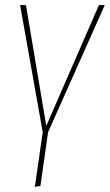

<svg xmlns="http://www.w3.org/2000/svg" viewBox="-20 -539 432 755"><path d="M392 -519 169 -19 139 192 117 196 148 -19 59 -519H82L162 -44L369 -519Z"/></svg>

Font: Fira Sans Extra Condensed Thin
Style: Italic
Weight: 250
Width: 3
Italic angle: -8°
Designer: Carrois Corporate & Edenspiekermann AG
Foundry: Carrois Corporate GbR & Edenspiekermann AG
Version: Version 4.203